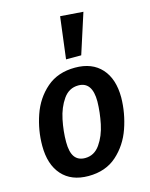

<svg xmlns="http://www.w3.org/2000/svg" viewBox="-123 -897 772 990"><g transform="rotate(-15 262.5 -402.0)"><path d="M34 -197Q34 -280 61.5 -359.5Q89 -439 149 -491Q209 -543 301 -543Q392 -543 442 -487.5Q492 -432 492 -333Q491 -250 463.5 -170.5Q436 -91 376.5 -38Q317 15 225 15Q134 15 84 -41Q34 -97 34 -197ZM368 -345Q368 -450 294 -450Q244 -450 213.5 -406.5Q183 -363 170.5 -302.5Q158 -242 158 -184Q158 -130 176.5 -104.5Q195 -79 232 -79Q281 -79 311.5 -122.5Q342 -166 354.5 -226.5Q367 -287 368 -345ZM418 -810 349 -596H268L296 -819Z"/></g></svg>

Font: Fira Sans Condensed Medium
Style: Italic
Weight: 500
Width: 3
Italic angle: -8°
Designer: bBox Type GmbH & Carrois Corporate GbR & Edenspiekermann AG
Foundry: bBox Type GmbH & Carrois Corporate GbR & Edenspiekermann AG
Version: Version 4.301